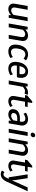

<svg xmlns="http://www.w3.org/2000/svg" viewBox="2039 -2779 950 5068"><g transform="rotate(90 2514.0 -245.0)"><path d="M256 -65C201 -65 168 -105 178 -160L238 -500H138L78 -160C60 -60 118 10 218 10C318 10 375 -60 375 -60H380V0H450L538 -500H438L372 -125C372 -125 316 -65 256 -65Z M881 -435C936 -435 969 -395 959 -340L900 0H1000L1059 -340C1077 -440 1019 -510 919 -510C819 -510 762 -440 762 -440H757L758 -500H688L600 0H700L766 -375C766 -375 821 -435 881 -435Z M1417 -440C1477 -440 1519 -395 1519 -395H1529L1575 -455C1575 -455 1519 -510 1419 -510C1294 -510 1194 -425 1164 -250C1133 -75 1203 10 1338 10C1438 10 1512 -45 1512 -45L1488 -105H1478C1478 -105 1420 -60 1360 -60C1280 -60 1239 -110 1264 -250C1288 -390 1347 -440 1417 -440Z M1869 -510C1749 -510 1649 -425 1619 -250C1588 -75 1658 10 1793 10C1893 10 1967 -45 1967 -45L1943 -105H1933C1933 -105 1875 -60 1815 -60C1735 -60 1694 -110 1712 -215H2002L2026 -235L2029 -250C2059 -425 1989 -510 1869 -510ZM1857 -440C1917 -440 1954 -395 1935 -285H1725C1744 -395 1797 -440 1857 -440Z M2380 -430C2410 -430 2444 -420 2444 -420H2454L2483 -500C2483 -500 2454 -510 2419 -510C2324 -510 2267 -440 2267 -440H2262L2263 -500H2193L2105 0H2205L2270 -370C2270 -370 2325 -430 2380 -430Z M2665 -430H2790L2803 -500H2678L2699 -620H2654L2501 -490L2490 -430H2565L2516 -150C2499 -55 2553 10 2653 10C2733 10 2802 -40 2802 -40L2777 -100H2767C2767 -100 2720 -60 2675 -60C2630 -60 2605 -90 2616 -150Z M3187 -295H3107C2952 -295 2881 -235 2865 -145C2848 -50 2898 10 3003 10C3103 10 3160 -60 3160 -60H3165V0H3235L3291 -320C3310 -430 3244 -510 3129 -510C3029 -510 2955 -455 2955 -455L2979 -395H2989C2989 -395 3047 -440 3107 -440C3172 -440 3205 -400 3191 -320ZM3157 -125C3157 -125 3101 -65 3041 -65C2981 -65 2956 -95 2965 -145C2973 -190 3014 -225 3094 -225H3174Z M3468 -500 3380 0H3480L3568 -500ZM3602 -640C3609 -675 3588 -700 3553 -700C3518 -700 3489 -675 3482 -640C3476 -605 3497 -580 3532 -580C3567 -580 3596 -605 3602 -640Z M3911 -435C3966 -435 3999 -395 3989 -340L3930 0H4030L4089 -340C4107 -440 4049 -510 3949 -510C3849 -510 3792 -440 3792 -440H3787L3788 -500H3718L3630 0H3730L3796 -375C3796 -375 3851 -435 3911 -435Z M4370 -430H4495L4508 -500H4383L4404 -620H4359L4206 -490L4195 -430H4270L4221 -150C4204 -55 4258 10 4358 10C4438 10 4507 -40 4507 -40L4482 -100H4472C4472 -100 4425 -60 4380 -60C4335 -60 4310 -90 4321 -150Z M4580 140C4550 140 4529 115 4529 115H4519L4483 180C4483 180 4517 210 4577 210C4662 210 4731 150 4767 70L5028 -500H4928L4778 -170C4765 -140 4745 -90 4745 -90H4741C4741 -90 4739 -140 4734 -170L4683 -500H4583L4660 0H4700L4667 70C4649 110 4615 140 4580 140Z"/></g></svg>

Font: Scada
Style: Italic
Weight: 400
Designer: Jovanny Lemonad
Foundry: Jovanny Lemonad
Version: Version 3.005